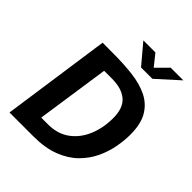

<svg xmlns="http://www.w3.org/2000/svg" viewBox="-247 -1059 1205 1205"><g transform="rotate(45 355.0 -457.0)"><path d="M45 0 148.5 -723Q154 -723 183 -722.8Q212 -722.5 249 -722.5Q338.5 -722.5 416.5 -713Q494.5 -703.5 553.8 -674.5Q613 -645.5 646.5 -588.8Q680 -532 680 -437.5Q680 -386 669 -326.8Q658 -267.5 630.8 -209.8Q603.5 -152 555.5 -104.5Q507.5 -57 434 -28.5Q360.5 0 256 0ZM208.5 -118H269.5Q353.5 -118 411.8 -160.8Q470 -203.5 500.2 -275.5Q530.5 -347.5 530.5 -435Q530.5 -525.5 483 -565.2Q435.5 -605 350 -605H280ZM429 -783.5 319 -914H426L486.5 -838.5L561.5 -914H674L529.5 -783.5Z"/></g></svg>

Font: Public Sans
Style: Bold Italic
Weight: 700
Italic angle: -8°
Designer: The Public Sans project authors (U.S. Web Design System). Libre Franklin designed by Pablo Impallari and Rodrigo Fuenzal
Version: Version 1.008; ttfautohint (v1.8.1) -l 8 -r 50 -G 200 -x 14 